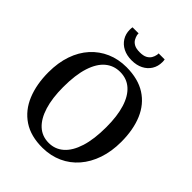

<svg xmlns="http://www.w3.org/2000/svg" viewBox="-267 -1105 1257 1257"><g transform="rotate(45 361.0 -476.5)"><path d="M355 11Q245.5 12 173.5 -36Q101.5 -84 66.2 -169.8Q31 -255.5 31 -367Q31 -455.5 55.5 -526.5Q80 -597.5 125.5 -647.8Q171 -698 233 -725Q295 -752 369.5 -752Q478 -751.5 549.2 -705.8Q620.5 -660 655.8 -576.8Q691 -493.5 691 -381Q691 -293.5 666.5 -221.5Q642 -149.5 597.2 -97.8Q552.5 -46 490.8 -18Q429 10 355 11ZM359.5 -40.5Q418.5 -40.5 462 -78.8Q505.5 -117 529.5 -192.8Q553.5 -268.5 553.5 -381Q553.5 -483 531.2 -554.2Q509 -625.5 466.2 -663Q423.5 -700.5 362 -700.5Q303 -700.5 259.5 -664Q216 -627.5 192 -553.5Q168 -479.5 168 -367Q168 -265 190.5 -191.8Q213 -118.5 255.5 -79.5Q298 -40.5 359.5 -40.5ZM361 -806.5Q316 -806.5 282.2 -823.5Q248.5 -840.5 229.5 -871Q210.5 -901.5 210.5 -940.5Q210.5 -947 211 -952.8Q211.5 -958.5 212.5 -964H268.5Q268.5 -961 268.8 -957Q269 -953 269.5 -949Q273 -933 282 -917.2Q291 -901.5 309.8 -891.5Q328.5 -881.5 361 -881.5Q394 -881.5 412.8 -891.5Q431.5 -901.5 440.8 -917Q450 -932.5 453 -949Q454 -953 454 -957Q454 -961 454 -964H510Q511 -958.5 511.5 -952.8Q512 -947 512 -941Q512 -901.5 493 -871Q474 -840.5 440.2 -823.5Q406.5 -806.5 361 -806.5Z"/></g></svg>

Font: Merriweather 36pt SemiBold
Style: Regular
Weight: 600
Version: Version 2.100